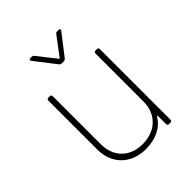

<svg xmlns="http://www.w3.org/2000/svg" viewBox="-200 -807 925 925"><g transform="rotate(-45 262.0 -345.0)"><path d="M283 -578 366 -685C371 -691 368 -697 360 -697H351C346 -697 341 -696 338 -691L268 -598C267 -596 264 -595 262 -598L189 -691C186 -695 181 -697 176 -697H167C162 -697 159 -694 159 -691C159 -689 159 -687 161 -685L244 -578C247 -574 252 -572 257 -572H270C275 -572 280 -574 283 -578ZM405 -491V-164C405 -79 347 -21 257 -21C172 -21 114 -76 114 -164V-491C114 -497 110 -501 104 -501H94C88 -501 84 -497 84 -491V-158C84 -56 154 7 252 7C319 7 371 -19 400 -66C402 -69 405 -69 405 -65V-10C405 -4 409 0 415 0H425C431 0 435 -4 435 -10V-491C435 -497 431 -501 425 -501H415C409 -501 405 -497 405 -491Z"/></g></svg>

Font: Barlow Thin
Style: Regular
Weight: 250
Designer: Jeremy Tribby
Foundry: Tribby Type
Version: Version 1.422;hotconv 1.0.109;makeotfexe 2.5.65596